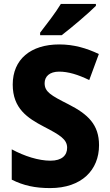

<svg xmlns="http://www.w3.org/2000/svg" viewBox="-20 -951 560 981"><path d="M470 -921V-931H291C264 -886 218 -827 185 -784V-771H295C345 -809 433 -884 470 -921ZM486 -209C486 -314 430 -367 330 -418C239 -464 208 -482 208 -526C208 -560 233 -585 282 -585C329 -585 378 -570 436 -542L485 -675C422 -705 357 -724 283 -724C137 -724 45 -648 45 -519C45 -397 120 -348 204 -304C287 -261 323 -239 323 -196C323 -158 297 -130 238 -130C177 -130 105 -153 40 -188V-33C100 -3 159 10 236 10C398 10 486 -83 486 -209Z"/></svg>

Font: Noto Sans Myanmar SemiCondensed ExtraBold
Style: Regular
Weight: 800
Width: 4
Designer: Monotype Design Team
Foundry: Monotype Imaging Inc.
Version: Version 2.107